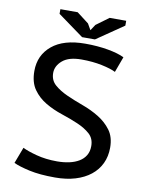

<svg xmlns="http://www.w3.org/2000/svg" viewBox="-95 -937 772 1017"><g transform="rotate(10 290.5 -428.5)"><path d="M433 -184Q433 -225 406 -249Q379 -273 338 -290.5Q297 -308 250 -323.5Q203 -339 162 -363Q121 -387 94 -425Q67 -463 67 -524Q67 -609 129.5 -661Q192 -713 308 -713Q375 -713 431 -703Q487 -693 519 -677L488 -593Q463 -606 413 -616.5Q363 -627 303 -627Q235 -627 201 -598Q167 -569 167 -531Q167 -492 194 -468Q221 -444 262 -425.5Q303 -407 350 -390Q397 -373 438 -348Q479 -323 506 -286.5Q533 -250 533 -193Q533 -146 515 -108Q497 -70 463 -43Q429 -16 381 -1.5Q333 13 272 13Q190 13 133.5 0.5Q77 -12 48 -26L81 -113Q106 -100 156.5 -86.5Q207 -73 268 -73Q303 -73 333 -79.5Q363 -86 385.5 -99.5Q408 -113 420.5 -134Q433 -155 433 -184ZM354 -744H285L146 -845V-870H239L303 -821L322 -788L343 -820L411 -870H500V-844Z"/></g></svg>

Font: PT Sans Caption
Style: Regular
Weight: 400
Designer: A.Korolkova, O.Umpeleva, V.Yefimov
Foundry: ParaType Ltd
Version: Version 2.004W OFL